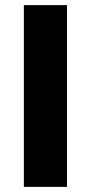

<svg xmlns="http://www.w3.org/2000/svg" viewBox="-20 -728 353 748"><path d="M241 0V-708H73V0Z"/></svg>

Font: UULA Sans
Style: Bold
Weight: 700
Designer: Mohamed Gaber, Laura Garcia Mut
Foundry: Kief Type Foundry
Version: Version 3.006;hotconv 1.0.109;makeotfexe 2.5.65596